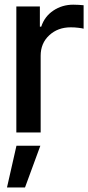

<svg xmlns="http://www.w3.org/2000/svg" viewBox="-20 -574 382 832"><path d="M50.8 0V-545.9H152.8V-458.5H158.7Q173.3 -502.9 211.4 -528.3Q249.5 -553.7 297.4 -553.7Q307.1 -553.7 320.6 -553Q334 -552.2 342.3 -551.3V-449.7Q335.9 -451.7 319.6 -453.6Q303.2 -455.6 286.6 -455.6Q230.5 -455.6 193.4 -421.1Q156.2 -386.7 156.2 -332.5V0ZM10.3 238.3 51.3 57.6H154.8L88.4 238.3Z"/></svg>

Font: Inter Tight Medium
Style: Regular
Weight: 500
Designer: Rasmus Andersson
Foundry: rsms
Version: Version 3.004; ttfautohint (v1.8.4.7-5d5b)